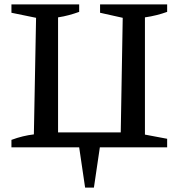

<svg xmlns="http://www.w3.org/2000/svg" viewBox="-20 -670 816 873"><path d="M32 0V-34Q59 -44 84 -50Q109 -56 134 -59L144 -589L32 -612V-650H340V-616Q318 -608 294 -601.5Q270 -595 244 -591V-68H529L538 -589L435 -612V-650H740V-616Q718 -608 692.5 -601.5Q667 -595 639 -591V-58L740 -39V0H434L407 183H367L340 0Z"/></svg>

Font: Piazzolla SC Medium
Style: Regular
Weight: 500
Designer: Juan Pablo del Peral
Foundry: Huerta Tipografica
Version: Version 1.330